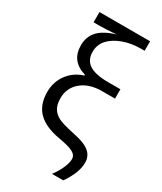

<svg xmlns="http://www.w3.org/2000/svg" viewBox="-235 -842 944 1120"><g transform="rotate(30 237.5 -282.0)"><path d="M334 -431Q248 -431 207.5 -457.5Q167 -484 167 -540Q167 -587 198 -622Q229 -656 283.5 -676Q338 -696 402 -696H427V-760H86V-691H119Q175 -691 238 -697Q159 -673 124 -634.5Q89 -596 89 -538Q89 -432 195 -401V-395Q132 -376 93.5 -324.5Q55 -273 55 -205Q55 -119 103.5 -70.5Q152 -22 250 -5Q320 7 348 22Q376 37 376 64Q376 89 360.5 124.5Q345 160 318 196H394Q426 149 439.5 112.5Q453 76 453 43Q453 -1 420.5 -28Q388 -55 318 -69Q264 -81 236.5 -89Q209 -97 188 -110Q164 -126 152 -150Q140 -174 140 -212Q140 -281 192 -324.5Q244 -368 330 -368H417V-431Z"/></g></svg>

Font: OpenSansMMV
Style: Regular
Weight: 400
Designer: Steve Matteson
Foundry: Ascender Corporation
Version: Version 4.000